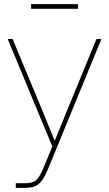

<svg xmlns="http://www.w3.org/2000/svg" viewBox="-20 -704 527 928"><path d="M56.2 204.1H99.1C161.6 204.1 183.1 184.1 216.3 103L470.2 -515.6H446.3L301.8 -164.1L244.6 -23.4L187 -164.1L41 -515.6H17.1L232.9 3.9L195.3 95.2C165.5 168 150.9 181.6 99.1 181.6H56.2ZM356.9 -684.1H130.4V-661.6H356.9Z"/></svg>

Font: Raveo Display Display Thin
Style: Regular
Weight: 100
Designer: Jakub Foglar, Rasmus Andersson (Inter)
Foundry: Jakubfoglar.com
Version: Version 1.100;Glyphs 3.2.3 (3260)